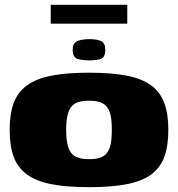

<svg xmlns="http://www.w3.org/2000/svg" viewBox="-20 -768 737 795"><path d="M349 7Q255 7 192 -5.5Q129 -18 91 -46Q53 -74 36.5 -119Q20 -164 20 -230Q20 -296 36.5 -341Q53 -386 91 -414Q129 -442 192 -454.5Q255 -467 349 -467Q443 -467 506 -454.5Q569 -442 606.5 -414Q644 -386 660.5 -341Q677 -296 677 -230Q677 -164 660.5 -119Q644 -74 606.5 -46Q569 -18 506 -5.5Q443 7 349 7ZM349 -109Q376 -109 394 -115Q412 -121 423 -135Q434 -149 438.5 -172.5Q443 -196 443 -230Q443 -265 438.5 -288Q434 -311 423 -325Q412 -339 394 -345Q376 -351 349 -351Q322 -351 303.5 -345Q285 -339 274.5 -325Q264 -311 259 -288Q254 -265 254 -230Q254 -196 259 -172.5Q264 -149 274.5 -135Q285 -121 303.5 -115Q322 -109 349 -109ZM349 -518Q319 -518 300 -524.5Q281 -531 281 -562Q281 -591 301.5 -598.5Q322 -606 352 -606Q381 -606 398.5 -598Q416 -590 416 -562Q416 -531 398 -524.5Q380 -518 349 -518ZM190 -670V-748H507V-670Z"/></svg>

Font: Genos Black
Style: Regular
Weight: 900
Designer: Robert E. Leuschke
Foundry: Robert E. Leuschke
Version: Version 1.010